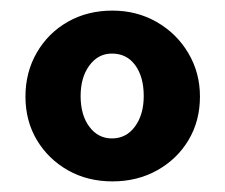

<svg xmlns="http://www.w3.org/2000/svg" viewBox="-20 -734 425 362"><path d="M192 -392Q145 -392 108 -413Q71 -434 49.5 -470Q28 -506 28 -552Q28 -598 49.5 -635Q71 -672 108 -693Q145 -714 192 -714Q238 -714 275.5 -692.5Q313 -671 335 -634Q357 -597 357 -552Q357 -506 335.5 -470Q314 -434 276.5 -413Q239 -392 192 -392ZM191 -473Q218 -473 234.5 -495.5Q251 -518 251 -553Q251 -589 235 -611Q219 -633 191 -633Q165 -633 148.5 -610.5Q132 -588 132 -553Q132 -517 148.5 -495Q165 -473 191 -473Z"/></svg>

Font: Lexend Deca SemiBold
Style: Regular
Weight: 600
Designer: Bonnie Shaver-Troup, Thomas Jockin
Foundry: Lexend
Version: Version 1.008; ttfautohint (v1.8.4.7-5d5b)